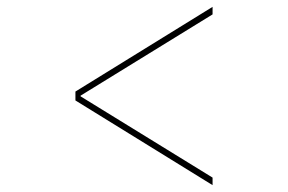

<svg xmlns="http://www.w3.org/2000/svg" viewBox="-20 -570 840 560"><path d="M200 -277V-303L600 -550V-528L215 -291V-289L600 -52V-30Z"/></svg>

Font: Enso Thin
Style: Regular
Weight: 100
Designer: Coji Morishita
Foundry: UNDERFOREST DESIGN
Version: Version 1.000